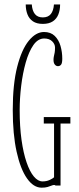

<svg xmlns="http://www.w3.org/2000/svg" viewBox="-20 -858 364 888"><path d="M172.5 10Q135 10 104.8 -33Q74.5 -76 56.8 -156.5Q39 -237 39 -349Q39 -468.5 59.5 -548.8Q80 -629 113 -669.5Q146 -710 183.5 -710Q214.5 -710 233 -692Q251.5 -674 259.8 -645.8Q268 -617.5 268 -586.5Q268 -566 262.5 -559Q257 -552 248 -552Q239.5 -552 233.5 -559.5Q227.5 -567 227.5 -581Q227.5 -590 229.2 -597.5Q231 -605 232.8 -614.2Q234.5 -623.5 234.5 -638Q234.5 -654 221.2 -667Q208 -680 184.5 -680Q155.5 -680 134.2 -649.2Q113 -618.5 99 -568.8Q85 -519 78 -461Q71 -403 71 -349Q71 -272.5 79.5 -211.5Q88 -150.5 102.8 -107.5Q117.5 -64.5 136.5 -41.8Q155.5 -19 176.5 -19Q195 -19 209.2 -25.5Q223.5 -32 230 -38V-286.5H182.5V-316.5H305.5V-286.5H260V0H236.5Q236 -1 234.2 -1.8Q232.5 -2.5 230.5 -2.5Q225.5 -2.5 218.2 0.5Q211 3.5 200 6.8Q189 10 172.5 10ZM178 -747.5Q150 -747.5 132.5 -759.2Q115 -771 107 -791.5Q99 -812 99 -837.5H127Q129 -808.5 141.5 -793Q154 -777.5 178 -777.5Q202.5 -777.5 215 -793Q227.5 -808.5 229.5 -837.5H258Q258 -812 250 -791.5Q242 -771 224.2 -759.2Q206.5 -747.5 178 -747.5Z"/></svg>

Font: Imbue Thin
Style: Regular
Weight: 100
Designer: Tyler Finck
Foundry: Etcetera Type Company
Version: Version 1.102